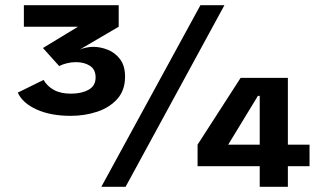

<svg xmlns="http://www.w3.org/2000/svg" viewBox="-20 -720 1256 740"><path d="M252.5 -273.5Q175.5 -273.5 121.2 -298Q67 -322.5 48.5 -363L148 -412Q162 -387.5 188 -373.2Q214 -359 253.5 -359Q294 -359 321.2 -374Q348.5 -389 348.5 -421.5Q348.5 -452.5 326.5 -466.5Q304.5 -480.5 272.5 -480.5Q254.5 -480.5 237 -476Q219.5 -471.5 208 -465.5L145.5 -535L280.5 -617H72V-700H437.5V-617L286.5 -528.5Q293.5 -532.5 309.8 -536Q326 -539.5 338 -539.5Q367.5 -539.5 396 -528Q424.5 -516.5 443.2 -491.2Q462 -466 462 -424.5Q462 -372 432.2 -338.8Q402.5 -305.5 354.8 -289.5Q307 -273.5 252.5 -273.5ZM370.5 0 752.5 -700H845L464 0ZM981 0V-79.5H741.5V-162.5L907.5 -420H1089.5V-162.5H1173V-79.5H1089.5V0ZM859.5 -162.5H981V-350.5H974Z"/></svg>

Font: Trispace SemiExpanded SemiBold
Style: Regular
Weight: 600
Width: 6
Designer: Tyler Finck
Foundry: Etcetera Type Company
Version: Version 1.210; ttfautohint (v1.8.3)